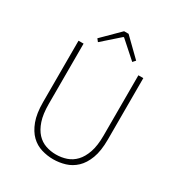

<svg xmlns="http://www.w3.org/2000/svg" viewBox="-206 -1029 1107 1183"><g transform="rotate(30 347.0 -438.0)"><path d="M363 -889H331L210 -769L225 -750L345 -856H350L469 -750L486 -769ZM346 13Q389 13 430.5 0.5Q472 -12 505 -43Q538 -74 558 -127Q578 -180 578 -261V-698H543V-269Q543 -197 526.5 -149.5Q510 -102 483 -73.5Q456 -45 420.5 -33Q385 -21 346 -21Q308 -21 273 -33Q238 -45 211.5 -73.5Q185 -102 169 -149.5Q153 -197 153 -269V-698H117V-261Q117 -180 137 -127Q157 -74 189 -43Q221 -12 262.5 0.5Q304 13 346 13Z"/></g></svg>

Font: Spoqa Han Sans Neo Thin
Style: Regular
Weight: 100
Designer: [Spoqa Han Sans Neo] Dong-huui Kim  Younghwa Kang  Yujin Lee  [Noto Sans] Ryoko NISHIZUKA  (kana & ideographs); Paul D. 
Foundry: Spoqa (http://www.spoqa-han-sans.com)
Version: Version 1.100;hotconv 1.0.109;makeotfexe 2.5.65596